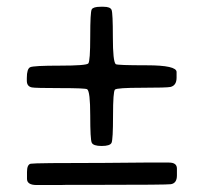

<svg xmlns="http://www.w3.org/2000/svg" viewBox="-20 -569 590 559"><path d="M472.2 -95.7Q495.1 -95.7 495.1 -78.1V-58.1Q495.1 -35.6 477.5 -32.7Q465.8 -30.8 264.6 -30.8H174.8L155.3 -30.3H86.9Q58.6 -30.3 58.6 -48.3V-68.4Q58.6 -89.8 69.3 -92.3Q80.1 -94.7 283.7 -94.7L397.9 -95.7ZM494.1 -359.4V-342.8Q494.1 -320.3 476.6 -315.9Q466.3 -313.5 393.3 -313.5Q320.3 -313.5 314.7 -308.1Q309.1 -302.7 309.1 -232.4Q309.1 -162.1 304.7 -153.1Q300.3 -144 275.9 -144Q251.5 -144 247.1 -153.6Q242.7 -163.1 242.7 -232.9Q242.7 -302.7 233.9 -309.1Q229.5 -312.5 155.8 -312.5Q82 -312.5 72.8 -314.5Q58.1 -317.4 58.1 -334V-341.8Q58.1 -368.7 67.9 -373.3Q77.6 -377.9 154.5 -377.9Q231.4 -377.9 237.1 -384.3Q242.7 -390.6 242.7 -462.4Q242.7 -534.2 247.1 -541.7Q251.5 -549.3 272.9 -549.3H281.7Q301.3 -549.3 304.9 -540Q308.6 -530.8 308.6 -460.4Q308.6 -390.1 316.9 -382.3Q320.3 -378.9 407.2 -378.9Q494.1 -378.9 494.1 -359.4Z"/></svg>

Font: Averia Serif Libre
Style: Regular
Weight: 400
Version: Version 1.002